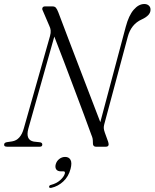

<svg xmlns="http://www.w3.org/2000/svg" viewBox="-36 -732 771 958"><path d="M105.5 -90.5Q90 -33.5 132.5 -25.5L164.5 -22Q175.5 -19.5 175 -10.5Q175 0 162.5 0H-0.5Q-16 0 -15.5 -10Q-15.5 -20 -2.5 -22.5L24 -26.5Q67 -33 83 -92L213.5 -552Q218 -568.5 216.8 -580.2Q215.5 -592 210.5 -602L177.5 -679Q173 -686.5 176 -693.2Q179 -700 188 -700H226.5Q237.5 -700 243.2 -693Q249 -686 255 -670.5Q278 -609.5 306 -536Q334 -462.5 363 -387Q392 -311.5 418.2 -243Q444.5 -174.5 464.5 -122.5L591.5 -598.5Q606.5 -655 631.2 -683.5Q656 -712 684 -712Q698 -712 706.8 -704Q715.5 -696 715 -683Q715 -655 671 -635Q618 -611 601.5 -548.5L484 -111Q481.5 -101.5 481.8 -93Q482 -84.5 487 -70.5L504 -23.5Q511.5 0 492 0H443Q426 0 427.5 -22Q427.5 -34 425.8 -41.8Q424 -49.5 419.5 -60Q404 -103.5 382 -162.2Q360 -221 335 -287.2Q310 -353.5 284.5 -421Q259 -488.5 235 -549.5ZM269 123Q251 123 244.5 113Q238 103 242 88Q246.5 71.5 259.8 61.2Q273 51 289 51Q308 51 316 65.8Q324 80.5 316 111Q306 149 280 173.2Q254 197.5 221 205Q209.5 207.5 209 200.5Q209 192.5 218.5 190.5Q246 183.5 264.5 166.8Q283 150 287.5 134Q290 123 281 123Z"/></svg>

Font: Fraunces 144pt Soft Light
Style: Italic
Weight: 300
Italic angle: -16°
Version: Version 1.000;[b76b70a41]